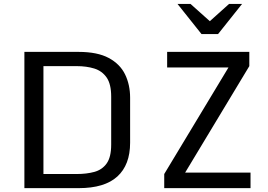

<svg xmlns="http://www.w3.org/2000/svg" viewBox="-20 -975 1390 995"><path d="M106.4 0V-706.1H386.7Q484.9 -706.1 543.5 -674.6Q602.1 -643.1 628.2 -589.4Q654.3 -535.6 654.3 -468.3V-235.4Q654.3 -120.6 588.1 -60.3Q522 0 387.7 0ZM205.1 -73.2H377.9Q428.7 -73.2 469 -84.2Q509.3 -95.2 532.7 -127.9Q556.2 -160.6 556.2 -225.6V-474.1Q556.2 -539.6 532.5 -573.5Q508.8 -607.4 468.5 -619.9Q428.2 -632.3 377.9 -632.3H205.1ZM831.1 -73.2 1164.1 -625.5H846.2V-706.1H1272V-632.3L939.5 -80.6H1278.3V0H831.1ZM1024.4 -798.3 899.9 -954.6H967.3L1067.4 -865.2L1167 -954.6H1234.4L1109.9 -798.3Z"/></svg>

Font: Monda
Style: Regular
Weight: 400
Designer: Vernon Adams
Foundry: Vernon Adams
Version: Version 2.100; ttfautohint (v1.8.3)